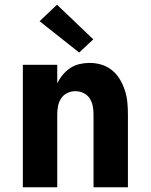

<svg xmlns="http://www.w3.org/2000/svg" viewBox="-20 -795 640 815"><path d="M77 0V-520H223V-441Q232 -460 246 -477Q260 -494 278 -506Q296 -518 317.5 -523Q339 -528 360 -528Q386 -528 411 -520.5Q436 -513 456 -496.5Q476 -480 489 -458Q502 -436 510 -411.5Q518 -387 520.5 -361.5Q523 -336 523 -310V0H377V-310Q377 -328 373.5 -345.5Q370 -363 360.5 -377.5Q351 -392 334.5 -400Q318 -408 300 -408Q282 -408 265.5 -400Q249 -392 239.5 -377.5Q230 -363 226.5 -345.5Q223 -328 223 -310V0ZM316 -572 148 -705 222 -775 376 -628Z"/></svg>

Font: Iosevka SS04 Heavy Extended
Style: Regular
Weight: 900
Width: 7
Monospace: yes
Designer: Belleve Invis
Foundry: Belleve Invis
Version: Version 19.0.0; ttfautohint (v1.8.4)